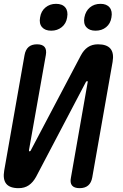

<svg xmlns="http://www.w3.org/2000/svg" viewBox="-20 -971 640 1001"><path d="M567 -648 461 -46Q456 -18 439.5 -4Q423 10 395 10Q367 10 355.5 -4Q344 -18 350 -46L437 -542Q438 -545 437 -546.5Q436 -548 434 -548Q432 -548 430.5 -546.5Q429 -545 427 -542L168 -49Q152 -20 130 -5Q108 10 77 10Q31 10 12.5 -13Q-6 -36 2 -82L108 -684Q113 -712 129 -726Q145 -740 173 -740Q201 -740 212.5 -726Q224 -712 219 -684L131 -188Q131 -185 131.5 -183.5Q132 -182 134 -182Q136 -182 138 -183.5Q140 -185 141 -188L401 -681Q416 -710 438 -725Q460 -740 491 -740Q537 -740 556 -717Q575 -694 567 -648ZM478 -811Q446 -811 430 -829.5Q414 -848 420 -880Q426 -913 448.5 -932Q471 -951 504 -951Q536 -951 551.5 -932Q567 -913 561 -880Q556 -848 533.5 -829.5Q511 -811 478 -811ZM247 -811Q215 -811 199 -829.5Q183 -848 189 -880Q194 -913 217 -932Q240 -951 272 -951Q305 -951 320.5 -932Q336 -913 330 -880Q325 -848 302 -829.5Q279 -811 247 -811Z"/></svg>

Font: Maple Mono SemiBold
Style: Italic
Weight: 600
Italic angle: -10°
Monospace: yes
Designer: subframe7536
Version: Version 7.000